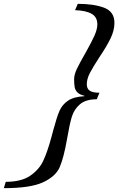

<svg xmlns="http://www.w3.org/2000/svg" viewBox="-163 -764 616 1000"><path d="M433 -645Q433 -606 413 -564.5Q393 -523 354 -465Q322 -416 305.5 -384.5Q289 -353 289 -325Q289 -302 304.5 -291.5Q320 -281 355 -281L341 -247Q284 -247 253.5 -221Q223 -195 211 -155.5Q199 -116 186 -39Q169 58 148 106.5Q127 155 61 185.5Q-5 216 -143 216L-133 183Q-52 183 -6 151.5Q40 120 61.5 75Q83 30 104 -47L115 -88Q133 -155 147 -187Q161 -219 191 -239.5Q221 -260 277 -263V-265Q252 -271 240.5 -282.5Q229 -294 226 -309.5Q223 -325 223 -352Q223 -375 237.5 -405.5Q252 -436 287 -497Q314 -545 329 -578.5Q344 -612 344 -637Q344 -675 314.5 -692Q285 -709 228 -711L242 -744Q327 -744 380 -723.5Q433 -703 433 -645Z"/></svg>

Font: Ibarra Real Nova
Style: Italic
Weight: 400
Italic angle: -22°
Designer: Jose Maria Ribagorda & Octavio Pardo
Foundry: Octavio Pardo
Version: Version 1.014